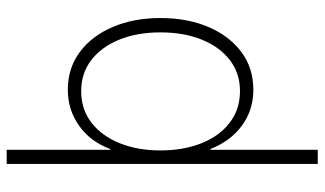

<svg xmlns="http://www.w3.org/2000/svg" viewBox="-218 -550 972 575"><g transform="rotate(-90 267.5 -262.0)"><path d="M286.6 11.2Q226.1 11.2 179.4 -22.9Q132.8 -57.1 109.4 -117.2H106.9V204.1H64.5V-727.5H106.9V-417.5H109.4Q131.3 -477.1 179 -510.7Q226.6 -544.4 286.6 -544.4Q351.6 -544.4 399.9 -508.3Q448.2 -472.2 474.9 -409.4Q501.5 -346.7 501.5 -267.1Q501.5 -186.5 474.9 -123.8Q448.2 -61 400.1 -24.9Q352.1 11.2 286.6 11.2ZM282.7 -28.8Q335.9 -28.8 375.5 -59.1Q415 -89.4 436.8 -143.1Q458.5 -196.8 458.5 -267.1Q458.5 -337.4 436.5 -390.9Q414.6 -444.3 375.2 -474.4Q335.9 -504.4 282.7 -504.4Q228 -504.4 188.2 -473.6Q148.4 -442.9 126.7 -389.2Q105 -335.4 105 -267.1Q105 -198.2 126.5 -144.3Q147.9 -90.3 188 -59.6Q228 -28.8 282.7 -28.8Z"/></g></svg>

Font: Inter Display Extra Light
Style: Regular
Weight: 200
Designer: Rasmus Andersson
Foundry: rsms
Version: Version 4.000;git-4fc901f